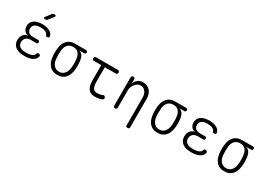

<svg xmlns="http://www.w3.org/2000/svg" viewBox="14 -1798 4173 2988"><g transform="rotate(30 2100.0 -304.0)"><path d="M500 -463Q504 -454 503 -446Q502 -438 498 -432.5Q494 -427 485.5 -424Q477 -421 465 -421Q461 -421 457 -422.5Q453 -424 450 -426Q447 -428 444 -432.5Q441 -437 439 -442Q431 -469 403 -484Q375 -499 333 -501Q321 -502 309.5 -502Q298 -502 286 -501Q233 -498 203 -474Q173 -450 173 -405Q173 -363 199 -338.5Q225 -314 275 -314H370Q385 -314 391.5 -307Q398 -300 398 -286Q398 -271 391.5 -264Q385 -257 370 -257H274Q219 -257 188 -228.5Q157 -200 157 -151Q157 -104 189 -78Q221 -52 277 -49Q292 -48 307.5 -48Q323 -48 338 -49Q386 -52 416 -68Q446 -84 454 -113Q456 -119 458.5 -123Q461 -127 464 -129.5Q467 -132 471 -133.5Q475 -135 480 -135Q491 -135 499.5 -132Q508 -129 512.5 -123Q517 -117 518 -109.5Q519 -102 516 -92Q501 -46 454.5 -20Q408 6 338 9Q323 10 307.5 10Q292 10 277 9Q234 7 199.5 -4.5Q165 -16 141 -36.5Q117 -57 104 -85.5Q91 -114 91 -151Q91 -211 121.5 -250Q152 -289 204 -294Q161 -298 134 -331Q107 -364 107 -412Q107 -447 119.5 -473Q132 -499 155.5 -517.5Q179 -536 212 -546Q245 -556 286 -559Q298 -560 309.5 -560Q321 -560 333 -559Q398 -554 442 -530.5Q486 -507 500 -463ZM344 -663Q336 -653 327 -649Q318 -645 306 -645Q283 -645 278.5 -654Q274 -663 288 -682L351 -765Q358 -775 368 -780Q378 -785 391 -785Q416 -785 421 -775Q426 -765 410 -746Z M1095 -492H1004Q1048 -481 1071 -444Q1094 -407 1100 -353Q1105 -313 1105 -273Q1105 -233 1100 -194Q1090 -102 1040 -46Q990 10 899 10Q808 10 758 -46Q708 -102 698 -194Q693 -233 693 -273Q693 -313 698 -353Q707 -441 758 -495.5Q809 -550 899 -550H1095Q1109 -550 1116.5 -542.5Q1124 -535 1124 -521Q1124 -507 1116.5 -499.5Q1109 -492 1095 -492ZM899 -47Q927 -47 950 -57Q973 -67 991 -86.5Q1009 -106 1020.5 -133Q1032 -160 1035 -194Q1040 -233 1040 -273Q1040 -313 1035 -353Q1028 -420 995.5 -456.5Q963 -493 899 -493Q844 -493 807 -457.5Q770 -422 762 -353Q758 -313 758 -273Q758 -233 762 -194Q770 -124 807 -85.5Q844 -47 899 -47Z M1681 -530Q1695 -530 1702.5 -521Q1710 -512 1710 -497.5Q1710 -483 1702.5 -474Q1695 -465 1681 -465H1482V-209Q1482 -128 1505 -91.5Q1528 -55 1574 -55Q1601 -55 1624 -58.5Q1647 -62 1671 -74Q1686 -81 1697 -77.5Q1708 -74 1715 -60Q1724 -45 1720 -33Q1716 -21 1703 -14Q1672 0 1640.5 5Q1609 10 1565 10Q1533 10 1506 -1Q1479 -12 1459 -36.5Q1439 -61 1428.5 -99Q1418 -137 1418 -191V-465H1286Q1272 -465 1264.5 -474Q1257 -483 1257 -497.5Q1257 -512 1264.5 -521Q1272 -530 1286 -530Z M1972 -341V-22Q1972 -6 1964.5 2Q1957 10 1940 10Q1923 10 1915.5 2Q1908 -6 1908 -22V-528Q1908 -544 1915.5 -552Q1923 -560 1940 -560Q1957 -560 1964.5 -552Q1972 -544 1972 -528V-452Q1990 -503 2026.5 -531.5Q2063 -560 2118 -560Q2158 -560 2190.5 -545.5Q2223 -531 2245.5 -505.5Q2268 -480 2280 -445Q2292 -410 2292 -368V145Q2292 162 2284.5 169.5Q2277 177 2260 177Q2243 177 2235.5 169.5Q2228 162 2228 145V-351Q2228 -380 2220 -406.5Q2212 -433 2197 -453.5Q2182 -474 2159.5 -486Q2137 -498 2108 -498Q2080 -498 2055.5 -483Q2031 -468 2012.5 -445Q1994 -422 1983 -394Q1972 -366 1972 -341Z M2895 -492H2804Q2848 -481 2871 -444Q2894 -407 2900 -353Q2905 -313 2905 -273Q2905 -233 2900 -194Q2890 -102 2840 -46Q2790 10 2699 10Q2608 10 2558 -46Q2508 -102 2498 -194Q2493 -233 2493 -273Q2493 -313 2498 -353Q2507 -441 2558 -495.5Q2609 -550 2699 -550H2895Q2909 -550 2916.5 -542.5Q2924 -535 2924 -521Q2924 -507 2916.5 -499.5Q2909 -492 2895 -492ZM2699 -47Q2727 -47 2750 -57Q2773 -67 2791 -86.5Q2809 -106 2820.5 -133Q2832 -160 2835 -194Q2840 -233 2840 -273Q2840 -313 2835 -353Q2828 -420 2795.5 -456.5Q2763 -493 2699 -493Q2644 -493 2607 -457.5Q2570 -422 2562 -353Q2558 -313 2558 -273Q2558 -233 2562 -194Q2570 -124 2607 -85.5Q2644 -47 2699 -47Z M3500 -463Q3504 -454 3503 -446Q3502 -438 3498 -432.5Q3494 -427 3485.5 -424Q3477 -421 3465 -421Q3461 -421 3457 -422.5Q3453 -424 3450 -426Q3447 -428 3444 -432.5Q3441 -437 3439 -442Q3431 -469 3403 -484Q3375 -499 3333 -501Q3321 -502 3309.5 -502Q3298 -502 3286 -501Q3233 -498 3203 -474Q3173 -450 3173 -405Q3173 -363 3199 -338.5Q3225 -314 3275 -314H3370Q3385 -314 3391.5 -307Q3398 -300 3398 -286Q3398 -271 3391.5 -264Q3385 -257 3370 -257H3274Q3219 -257 3188 -228.5Q3157 -200 3157 -151Q3157 -104 3189 -78Q3221 -52 3277 -49Q3292 -48 3307.5 -48Q3323 -48 3338 -49Q3386 -52 3416 -68Q3446 -84 3454 -113Q3456 -119 3458.5 -123Q3461 -127 3464 -129.5Q3467 -132 3471 -133.5Q3475 -135 3480 -135Q3491 -135 3499.5 -132Q3508 -129 3512.5 -123Q3517 -117 3518 -109.5Q3519 -102 3516 -92Q3501 -46 3454.5 -20Q3408 6 3338 9Q3323 10 3307.5 10Q3292 10 3277 9Q3234 7 3199.5 -4.5Q3165 -16 3141 -36.5Q3117 -57 3104 -85.5Q3091 -114 3091 -151Q3091 -211 3121.5 -250Q3152 -289 3204 -294Q3161 -298 3134 -331Q3107 -364 3107 -412Q3107 -447 3119.5 -473Q3132 -499 3155.5 -517.5Q3179 -536 3212 -546Q3245 -556 3286 -559Q3298 -560 3309.5 -560Q3321 -560 3333 -559Q3398 -554 3442 -530.5Q3486 -507 3500 -463Z M4095 -492H4004Q4048 -481 4071 -444Q4094 -407 4100 -353Q4105 -313 4105 -273Q4105 -233 4100 -194Q4090 -102 4040 -46Q3990 10 3899 10Q3808 10 3758 -46Q3708 -102 3698 -194Q3693 -233 3693 -273Q3693 -313 3698 -353Q3707 -441 3758 -495.5Q3809 -550 3899 -550H4095Q4109 -550 4116.5 -542.5Q4124 -535 4124 -521Q4124 -507 4116.5 -499.5Q4109 -492 4095 -492ZM3899 -47Q3927 -47 3950 -57Q3973 -67 3991 -86.5Q4009 -106 4020.5 -133Q4032 -160 4035 -194Q4040 -233 4040 -273Q4040 -313 4035 -353Q4028 -420 3995.5 -456.5Q3963 -493 3899 -493Q3844 -493 3807 -457.5Q3770 -422 3762 -353Q3758 -313 3758 -273Q3758 -233 3762 -194Q3770 -124 3807 -85.5Q3844 -47 3899 -47Z"/></g></svg>

Font: Maple Mono NL ExtraLight
Style: Regular
Weight: 275
Monospace: yes
Designer: subframe7536
Version: Version 7.000